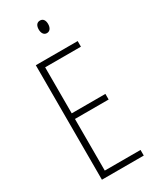

<svg xmlns="http://www.w3.org/2000/svg" viewBox="-230 -1040 844 1037"><g transform="rotate(-30 192.5 -522.0)"><path d="M217 -978C195 -978 187 -960 187 -939C187 -917 197 -900 216 -900C235 -900 246 -916 246 -940C246 -960 238 -978 217 -978ZM338 -66V-101H115V-423H325V-458H115V-745H338V-780H77V-66Z"/></g></svg>

Font: Noto Sans Malayalam UI ExtraCondensed ExtraLight
Style: Regular
Weight: 200
Width: 2
Designer: Jelle Bosma - Monotype Design Team
Foundry: Monotype Imaging Inc.
Version: Version 2.104